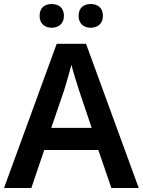

<svg xmlns="http://www.w3.org/2000/svg" viewBox="-20 -1001 711 955"><path d="M177 -922C177 -882 204 -863 237 -863C270 -863 298 -882 298 -922C298 -964 270 -981 237 -981C204 -981 177 -964 177 -922ZM371 -922C371 -882 398 -863 431 -863C464 -863 492 -882 492 -922C492 -964 464 -981 431 -981C398 -981 371 -964 371 -922ZM534 -66H670L408 -783H262L0 -66H136L200 -255H469ZM374 -549 436 -365H235L298 -549C305 -572 325 -638 335 -679C344 -644 365 -576 374 -549Z"/></svg>

Font: Noto Sans Malayalam UI SemiBold
Style: Regular
Weight: 600
Designer: Jelle Bosma - Monotype Design Team
Foundry: Monotype Imaging Inc.
Version: Version 2.104